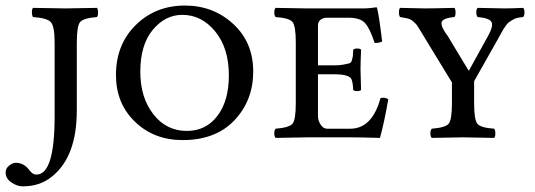

<svg xmlns="http://www.w3.org/2000/svg" viewBox="-66 -490 1910 685"><path d="M128.9 -337.9Q128.9 -397 115 -411.4Q101.1 -425.8 51.8 -429.2Q47.9 -434.1 47.9 -446Q47.9 -458 51.8 -461.9Q137.7 -460 168 -460Q195.8 -460 279.8 -461.9Q283.7 -458 283.9 -446Q284.2 -434.1 279.8 -429.2Q231.9 -425.3 220 -411.6Q208 -397.9 208 -337.9V-96.2Q208 68.8 120.1 139.2Q77.1 175.3 14.2 174.8Q-4.9 174.8 -25.4 160.9Q-45.9 147 -45.9 125Q-45.9 110.8 -33.4 100.8Q-21 90.8 -9.8 90.8Q19 90.8 38.1 116.2Q50.3 133.3 64 132.8Q128.9 132.8 128.9 -75.2Z M584.5 -437Q523.4 -437 479 -383.5Q434.6 -330.1 434.6 -233.9Q434.6 -142.1 481 -82.5Q527.3 -22.9 600.6 -22.9Q668.5 -22.9 709.5 -76.4Q750.5 -129.9 750.5 -221.2Q750.5 -318.4 701.9 -377.7Q653.3 -437 584.5 -437ZM837.4 -234.9Q837.4 -131.8 770.5 -61Q703.6 9.8 585.4 9.8Q483.4 9.8 415.5 -55.7Q347.7 -121.1 347.7 -222.2Q347.7 -331.1 418.2 -400.6Q488.8 -470.2 593.8 -470.2Q694.8 -470.2 766.1 -404.5Q837.4 -338.9 837.4 -234.9Z M1125.5 -225.1H1068.4V-75.2Q1068.4 -60.1 1077.9 -45.4Q1087.4 -30.8 1100.6 -30.8H1183.6Q1261.7 -30.8 1291.5 -140.1Q1305.7 -144 1319.3 -136.2Q1305.2 -54.2 1289.6 2Q1223.6 0 1183.6 0H1029.3Q959.5 1 917.5 2Q912.6 -2 912.6 -13.9Q912.6 -25.9 917.5 -30.8Q965.3 -34.7 977.3 -48.3Q989.3 -62 989.3 -122.1V-337.9Q989.3 -397.9 977.3 -411.9Q965.3 -425.8 917.5 -429.2Q912.6 -434.1 912.6 -446Q912.6 -458 917.5 -461.9L1028.3 -460H1235.4Q1248.5 -460 1276.4 -463.9Q1279.3 -463.9 1279.3 -460.9Q1286.1 -437 1297.4 -341.8Q1284.2 -335.9 1270.5 -336.9Q1254.4 -386.7 1237.3 -406.7Q1220.2 -426.8 1177.2 -426.8H1100.6Q1086.4 -426.8 1077.4 -419.4Q1068.4 -412.1 1068.4 -398.9V-256.8H1125.5Q1147.5 -256.8 1159.4 -259.5Q1171.4 -262.2 1179 -263.7Q1186.5 -265.1 1189.5 -275.1Q1192.4 -285.2 1192.9 -289.6Q1193.4 -293.9 1194.3 -313Q1198.2 -316.9 1208.3 -316.9Q1218.3 -316.9 1222.2 -313Q1220.2 -263.2 1220.2 -242.2Q1220.2 -227.1 1222.2 -168.9Q1218.3 -165 1208.3 -165Q1198.2 -165 1194.3 -168.9Q1192.4 -203.1 1185.5 -211.4Q1172.9 -225.1 1125.5 -225.1Z M1675.3 -361.8Q1695.3 -397.9 1687.3 -411.9Q1679.2 -425.8 1638.2 -429.2Q1633.3 -434.1 1633.3 -446Q1633.3 -458 1638.2 -461.9Q1712.4 -460 1734.4 -460Q1756.3 -460 1800.3 -461.9Q1805.2 -458 1805.2 -446Q1805.2 -434.1 1800.3 -429.2Q1788.6 -428.2 1779.3 -426Q1770 -423.8 1762.5 -418.9Q1754.9 -414.1 1750 -410.9Q1745.1 -407.7 1739.3 -399.4Q1733.4 -391.1 1731 -387.2Q1728.5 -383.3 1721.9 -371.6Q1715.3 -359.9 1712.9 -355L1625.5 -200.2V-122.1Q1625.5 -62 1637.5 -48.1Q1649.4 -34.2 1697.3 -30.8Q1701.2 -25.9 1701.2 -13.9Q1701.2 -2 1697.3 2Q1611.3 0 1586.4 0Q1558.6 0 1474.6 2Q1469.7 -2 1469.5 -13.9Q1469.2 -25.9 1474.6 -30.8Q1522.5 -34.7 1534.4 -48.3Q1546.4 -62 1546.4 -122.1V-195.8L1448.7 -356Q1443.8 -363.8 1434.3 -379.9Q1424.8 -396 1421.4 -400.4Q1418 -404.8 1409.2 -412.8Q1400.4 -420.9 1389.4 -423.8Q1378.4 -426.8 1361.3 -429.2Q1357.4 -434.1 1357.4 -446Q1357.4 -458 1361.3 -461.9Q1435.5 -460 1449.2 -460Q1481.4 -460 1555.2 -461.9Q1559.1 -458 1559.3 -446Q1559.6 -434.1 1555.2 -429.2Q1511.7 -425.3 1509.3 -409.7Q1506.8 -394 1531.2 -361.8L1605.5 -238.8H1607.4Z"/></svg>

Font: Linux Libertine Capitals
Style: Small Caps
Weight: 400
Designer: Philipp H. Poll
Foundry: Philipp H. Poll
Version: Version 5.1.3